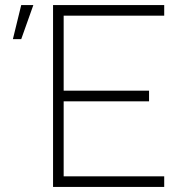

<svg xmlns="http://www.w3.org/2000/svg" viewBox="-20 -740 720 760"><path d="M190 0H630V-42H232V-339H570V-381H232V-678H630V-720H190ZM64 -720 31 -585H64L112 -720Z"/></svg>

Font: Hauora ExtraLight
Style: Regular
Weight: 200
Designer: Mikhail Sharanda
Foundry: WCYS & Co.
Version: Version 1.010